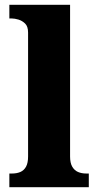

<svg xmlns="http://www.w3.org/2000/svg" viewBox="-20 -780 409 800"><path d="M19 0V-57H30Q50 -57 65 -63.5Q80 -70 88.5 -85.5Q97 -101 97 -128V-644Q97 -670 84.5 -682Q72 -694 56.5 -698.5Q41 -703 30 -703H19V-760H272V-128Q272 -101 281 -85.5Q290 -70 305 -63.5Q320 -57 339 -57H350V0Z"/></svg>

Font: Noto Serif Hebrew ExtraBold
Style: Regular
Weight: 800
Version: Version 2.003